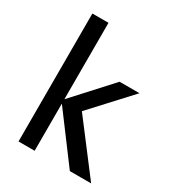

<svg xmlns="http://www.w3.org/2000/svg" viewBox="-155 -722 744 816"><g transform="rotate(30 217.0 -314.0)"><path d="M416 0H311.5L138.7 -231.4V0H59.6V-627.9H138.7V-252.9L304.7 -434.6H402.3L228.5 -246.1Z"/></g></svg>

Font: Padauk
Style: Regular
Weight: 400
Designer: Debbi Hosken
Foundry: SIL
Version: Version 3.003; ttfautohint (v1.8.2) -l 8 -r 50 -G 200 -x 14 